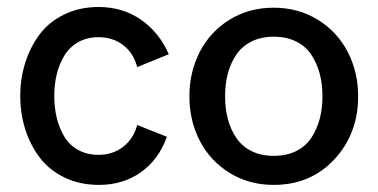

<svg xmlns="http://www.w3.org/2000/svg" viewBox="-20 -516 1074 546"><path d="M261.2 9.8Q207 9.8 163.6 -11.2Q120.1 -32.2 93 -67.9Q65.9 -103.5 51.8 -148.4Q37.6 -193.4 37.6 -243.2Q37.6 -292.5 51.8 -337.4Q65.9 -382.3 92.5 -418Q119.1 -453.6 162.6 -474.9Q206.1 -496.1 260.3 -496.1Q328.6 -496.1 380.6 -460.2Q432.6 -424.3 460 -361.8L370.1 -325.2Q359.9 -365.2 330.3 -387.7Q300.8 -410.2 260.3 -410.2Q227.1 -410.2 201.9 -395.8Q176.8 -381.3 162.4 -356.9Q147.9 -332.5 141.1 -303.7Q134.3 -274.9 134.3 -243.2Q134.3 -210.9 141.1 -182.1Q147.9 -153.3 162.1 -128.9Q176.3 -104.5 201.4 -90.1Q226.6 -75.7 260.3 -75.7Q300.8 -75.7 330.3 -98.6Q359.9 -121.6 370.1 -160.6L454.6 -127Q431.6 -62.5 380.9 -26.4Q330.1 9.8 261.2 9.8Z M758.3 9.8Q688 9.8 632.8 -24.4Q577.6 -58.6 548.1 -115.7Q518.6 -172.9 518.6 -242.2Q518.6 -311 548.1 -368.4Q577.6 -425.8 632.8 -460Q688 -494.1 758.3 -494.1Q828.1 -494.1 883.5 -460Q939 -425.8 968.8 -368.4Q998.5 -311 998.5 -242.2Q998.5 -136.2 931.2 -63.2Q863.8 9.8 758.3 9.8ZM758.3 -72.8Q794.9 -72.8 822.3 -86.4Q849.6 -100.1 865.5 -124.3Q881.3 -148.4 889.2 -178Q897 -207.5 897 -242.2Q897 -276.9 889.2 -306.4Q881.3 -335.9 865.5 -360.1Q849.6 -384.3 822.3 -397.9Q794.9 -411.6 758.3 -411.6Q722.2 -411.6 695.1 -397.9Q668 -384.3 651.9 -360.4Q635.7 -336.4 627.9 -306.6Q620.1 -276.9 620.1 -242.2Q620.1 -207.5 627.9 -177.7Q635.7 -147.9 651.9 -124Q668 -100.1 695.1 -86.4Q722.2 -72.8 758.3 -72.8Z"/></svg>

Font: HK Grotesk Medium
Style: Regular
Weight: 500
Designer: Alfredo Marco Pradil and Stefan Peev
Foundry: Hanken Design Co.
Version: Version 1.045;PS 001.045;hotconv 1.0.88;makeotf.lib2.5.64775